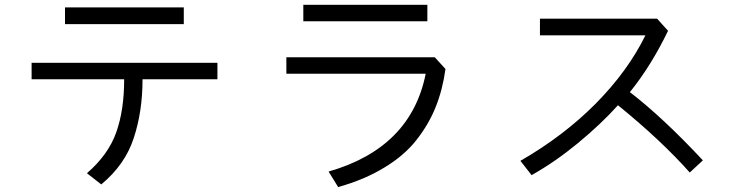

<svg xmlns="http://www.w3.org/2000/svg" viewBox="-20 -715 3040 786"><path d="M246.1 -616.2Q246.1 -633.8 246.1 -684.6Q368.2 -684.6 732.4 -684.6Q732.4 -667 732.4 -616.2Q611.3 -616.2 246.1 -616.2ZM109.4 -390.6Q109.4 -407.2 109.4 -458Q299.8 -458 870.1 -458Q870.1 -441.4 870.1 -390.6Q793.9 -390.6 563.5 -390.6Q563.5 -257.8 527.3 -149.4Q492.2 -41 394.5 40Q375 24.4 335.9 -5.9Q423.8 -82 456.1 -173.8Q488.3 -264.6 488.3 -390.6Q362.3 -390.6 109.4 -390.6Z M1221.7 -627.9Q1221.7 -644.5 1221.7 -695.3Q1348.6 -695.3 1729.5 -695.3Q1729.5 -678.7 1729.5 -627.9Q1602.5 -627.9 1221.7 -627.9ZM1152.3 -413.1Q1152.3 -429.7 1152.3 -480.5Q1303.7 -480.5 1759.8 -480.5Q1770.5 -468.8 1803.7 -432.6Q1792 -347.7 1763.7 -277.3Q1735.4 -206.1 1684.6 -141.6Q1634.8 -78.1 1553.7 -29.3Q1472.7 20.5 1364.3 50.8Q1351.6 29.3 1325.2 -12.7Q1662.1 -109.4 1722.7 -413.1Q1532.2 -413.1 1152.3 -413.1Z M2110.4 -56.6Q2287.1 -158.2 2418.9 -291Q2550.8 -424.8 2622.1 -570.3Q2478.5 -570.3 2190.4 -570.3Q2190.4 -587.9 2190.4 -638.7Q2310.5 -638.7 2669.9 -638.7Q2681.6 -626 2714.8 -588.9Q2645.5 -445.3 2558.6 -337.9Q2695.3 -232.4 2857.4 -58.6Q2839.8 -42 2803.7 -8.8Q2685.5 -141.6 2509.8 -284.2Q2440.4 -207 2345.7 -128.9Q2252 -51.8 2156.2 2Q2140.6 -17.6 2110.4 -56.6Z"/></svg>

Font: Gothic A1
Style: Regular
Weight: 400
Designer: HanYang I&C Co.,Ltd.
Version: Version 2.50